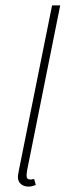

<svg xmlns="http://www.w3.org/2000/svg" viewBox="-20 -680 252 708"><path d="M84 8Q69 8 57.5 -1Q46 -10 46 -28Q46 -33 47.5 -40Q49 -47 50 -54L172 -660H202L80 -52Q79 -45 78.5 -40Q78 -35 78 -32Q78 -18 92 -18Q95 -18 97.5 -18.5Q100 -19 106 -20L112 2Q105 5 99 6.5Q93 8 84 8Z"/></svg>

Font: Source Sans 3 ExtraLight ExtraLight
Style: Italic
Weight: 250
Italic angle: -11°
Version: Version 3.052;hotconv 1.1.0;makeotfexe 2.6.0